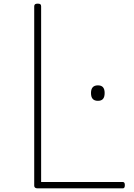

<svg xmlns="http://www.w3.org/2000/svg" viewBox="-20 -1035 734 1055"><path d="M187 0Q168 0 168 -15V-1000Q168 -1008 172.5 -1011.5Q177 -1015 187 -1015Q198 -1015 202 -1011.5Q206 -1008 206 -1000V-35H655Q660 -35 663 -31Q666 -27 666 -18Q666 -8 663 -4Q660 0 655 0ZM518 -481Q499 -481 489.5 -491.5Q480 -502 480 -524Q480 -545 489.5 -555.5Q499 -566 518 -566Q537 -566 546 -555.5Q555 -545 555 -524Q555 -502 546 -491.5Q537 -481 518 -481Z"/></svg>

Font: Playwrite NG Modern Thin
Style: Regular
Weight: 250
Designer: Veronika Burian, José Scaglione
Foundry: TypeTogether
Version: Version 1.002